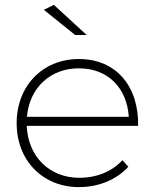

<svg xmlns="http://www.w3.org/2000/svg" viewBox="-20 -763 629 784"><path d="M334 -620 200 -743 159 -723 287 -620ZM302 -522C155 -522 48 -413 48 -260C48 -107 155 1 302 1C385 1 456 -30 504 -82L480 -109C438 -63 375 -37 304 -37C183 -37 95 -122 89 -249H544C547 -410 455 -522 302 -522ZM90 -286C100 -404 185 -484 302 -484C421 -484 498 -404 506 -286Z"/></svg>

Font: Montserrat ExtraLight
Style: Regular
Weight: 250
Designer: Julieta Ulanovsky
Foundry: Julieta Ulanovsky
Version: Version 4.000